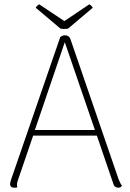

<svg xmlns="http://www.w3.org/2000/svg" viewBox="-20 -864 602 892"><path d="M296 -731 411 -828C408 -834 401 -841 395 -844L279 -766L162 -844C156 -841 149 -834 146 -828L261 -731C273 -729 284 -729 296 -731ZM531 -31 307 -683C303 -694 294 -700 282 -700C275 -700 268 -698 260 -692L33 -34C31 -27 27 -17 27 -10C26 1 34 8 45 8C51 8 55 8 61 6C59 2 59 -4 59 -8C59 -14 62 -24 64 -29L134 -234H430L508 -6C511 3 520 8 530 8C536 8 541 6 547 -1C542 -7 536 -18 531 -31ZM142 -260 281 -668 421 -260Z"/></svg>

Font: Arima Koshi Thin
Style: Regular
Weight: 250
Designer: Joana Correia and Natanael Gama
Foundry: NDISCOVER
Version: Version 1.019;PS 001.019;hotconv 1.0.88;makeotf.lib2.5.64775